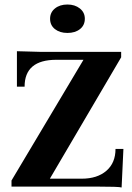

<svg xmlns="http://www.w3.org/2000/svg" viewBox="-20 -827 587 851"><path d="M519 4Q508 0 406 0H31V-27L350 -562H230Q89 -562 89 -443H55V-600L93 -599Q149 -597 164 -597H517V-573L201 -35H342Q411 -35 451.5 -70Q492 -105 492 -167H527ZM202 -744Q202 -772 223.5 -789.5Q245 -807 279 -807Q312 -807 334 -789.5Q356 -772 356 -744Q356 -715 334.5 -698Q313 -681 279 -681Q245 -681 223.5 -698Q202 -715 202 -744Z"/></svg>

Font: UnnaBold
Style: Bold
Weight: 700
Designer: Jorge de Buen Unna
Foundry: Omnibus-Type
Version: Version 2.008;hotconv 1.0.109;makeotfexe 2.5.65596